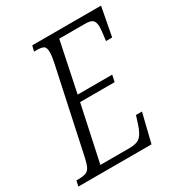

<svg xmlns="http://www.w3.org/2000/svg" viewBox="-189 -829 880 943"><g transform="rotate(-30 251.5 -357.0)"><path d="M-19 0 -12 -31H-2Q24 -31 39.5 -36Q55 -41 63.5 -56.5Q72 -72 79 -103L183 -588Q190 -623 190 -640Q190 -669 178 -676Q166 -683 136 -683H124L132 -714H522L491 -551H456Q457 -558 459 -574Q461 -590 462.5 -605Q464 -620 464 -627Q464 -652 453.5 -664Q443 -676 409 -676H263L204 -393H400L392 -355H196L128 -38H293Q337 -38 355.5 -56.5Q374 -75 388 -119L402 -163H436L396 0Z"/></g></svg>

Font: Noto Serif ExtraCondensed Light
Style: Italic
Weight: 300
Width: 2
Italic angle: -12°
Designer: Monotype Design Team
Foundry: Monotype Imaging Inc.
Version: Version 2.014; ttfautohint (v1.8.4.7-5d5b)